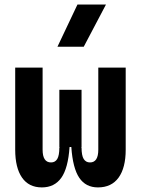

<svg xmlns="http://www.w3.org/2000/svg" viewBox="-20 -815 626 845"><path d="M411.1 9.8Q357.4 9.8 328.9 -32.5Q300.3 -74.7 293.9 -168H286.1Q279.8 -74.7 249.8 -32.5Q219.7 9.8 164.1 9.8Q106.9 9.8 76.9 -33.4Q46.9 -76.7 46.9 -156.2V-517.6H167.5V-156.2Q167.5 -100.1 204.6 -100.1Q222.7 -100.1 231.9 -115.2Q241.2 -130.4 241.2 -166L243.2 -168H241.2V-419.9H338.9V-168H336.9L338.9 -166Q338.9 -130.4 348.4 -115.2Q357.9 -100.1 376 -100.1Q412.6 -100.1 412.6 -156.2V-517.6H533.2V-156.2Q533.2 -76.7 502 -33.4Q470.7 9.8 411.1 9.8ZM232.9 -609.4 320.8 -794.9H446.3L348.6 -609.4Z"/></svg>

Font: Cascadia Mono NF SemiBold
Style: Regular
Weight: 600
Monospace: yes
Designer: Aaron Bell
Foundry: Saja Typeworks
Version: Version 2404.023; ttfautohint (v1.8.4)